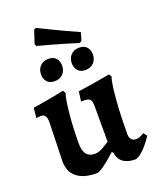

<svg xmlns="http://www.w3.org/2000/svg" viewBox="-155 -938 860 1043"><g transform="rotate(-20 274.5 -416.0)"><path d="M74.7 -337.1Q74.7 -362.2 67 -373.9Q59.4 -385.7 41.3 -385.7Q32.4 -385.7 24.1 -384.3Q15.8 -383 15.8 -383L21.6 -440.8Q52.7 -445.2 84.5 -450.7Q116.3 -456.1 143 -461.3Q169.6 -466.6 186.1 -469.8Q202.5 -473 202.5 -473L211.7 -456.5Q206.2 -444 201.5 -415.2Q196.8 -386.4 192.8 -346.9Q188.8 -307.3 186.8 -262.6Q184.8 -217.9 184.8 -173.5Q184.8 -91.7 248.1 -91.7Q270.9 -91.7 293.3 -104.5Q315.7 -117.2 335.3 -130.2V-335.6Q335.3 -364.7 326.5 -374.5Q317.8 -384.2 291.6 -384.7Q288.5 -384.7 281.9 -384.4Q275.2 -384.1 274.3 -384.1L282.4 -440.9Q314.8 -445.3 347.2 -450.5Q379.6 -455.8 406.9 -460.5Q434.1 -465.2 450.8 -468.2Q467.5 -471.2 467.5 -471.2L477.1 -454.7Q469.8 -439.7 463.6 -391.5Q457.5 -343.4 453.8 -275Q450.2 -206.6 450.2 -131.2Q450.2 -111.9 459.8 -101Q469.5 -90.1 485.7 -90.1Q498.1 -90.1 508.9 -94.6Q519.7 -99.1 526.6 -103.3Q533.6 -107.5 533.6 -107.5L548.9 -86.9Q548.9 -86.9 539.7 -73.6Q530.6 -60.2 515.3 -41.5Q500 -22.8 481.8 -7.4Q463.6 7.9 445.7 12Q354.3 12 344.1 -65.4L336.4 -69.2Q297.4 -33.1 266.5 -11Q235.7 11.1 223.5 11.1Q148.2 11.1 108.3 -20.9Q68.4 -53 68.4 -113.9ZM376.9 -685.6Q334.7 -699.3 293.9 -711.2Q253 -723.1 220.4 -732Q187.7 -740.9 168.5 -746Q149.2 -751.1 149.2 -751.1L143.9 -763.8L168.9 -838.8L181 -844.4Q181 -844.4 200.3 -834.8Q219.6 -825.3 251.6 -809.7Q283.5 -794.2 323.1 -775.6Q362.6 -757 402.6 -739.4L389.8 -694.2ZM178.6 -537Q150.5 -537 135.5 -553.6Q120.4 -570.3 120.4 -596.6Q120.4 -625.7 138.5 -644.5Q156.6 -663.3 186.7 -663.3Q214.8 -663.3 229.8 -646.7Q244.8 -630.1 244.8 -603.6Q244.8 -574.6 226.8 -555.8Q208.7 -537 178.6 -537ZM356.8 -537Q328.2 -537 313.2 -553.6Q298.2 -570.3 298.2 -596.6Q298.2 -625.7 316.2 -644.5Q334.3 -663.3 364.4 -663.3Q392.5 -663.3 407.5 -646.7Q422.6 -630.1 422.6 -603.6Q422.6 -574.6 404.5 -555.8Q386.4 -537 356.8 -537Z"/></g></svg>

Font: Alegreya
Style: Regular
Weight: 400
Designer: Juan Pablo del Peral
Foundry: Huerta Tipografica
Version: Version 2.009